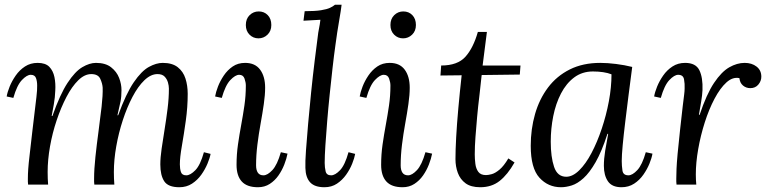

<svg xmlns="http://www.w3.org/2000/svg" viewBox="-20 -775 3216 806"><path d="M733 11Q686 11 669.5 -14Q653 -39 653 -85Q653 -113 658.5 -151Q664 -189 671 -232Q678 -275 683.5 -319Q689 -363 689 -403Q689 -415 685 -429Q681 -443 671 -453.5Q661 -464 641 -464Q613 -464 586 -438Q559 -412 536 -368Q513 -324 495.5 -270.5Q478 -217 468 -160.5Q458 -104 458 -53Q458 -38 458.5 -25.5Q459 -13 460 0H376Q375 -7 375 -12.5Q375 -18 375 -26Q375 -64 380.5 -116Q386 -168 393.5 -223Q401 -278 406.5 -327Q412 -376 411 -407Q410 -424 401 -444Q392 -464 363 -464Q335 -464 308.5 -438Q282 -412 259 -368Q236 -324 218 -270.5Q200 -217 190 -160.5Q180 -104 180 -53Q180 -38 180.5 -25.5Q181 -13 182 0H98Q97 -7 97 -12.5Q97 -18 97 -26Q97 -43 98.5 -65.5Q100 -88 104.5 -125.5Q109 -163 116 -226Q123 -285 127 -318Q131 -351 133 -368.5Q135 -386 135.5 -395.5Q136 -405 136 -416Q136 -434 131 -447.5Q126 -461 109 -461Q93 -461 72 -439Q51 -417 36 -364L8 -370Q11 -388 20.5 -411.5Q30 -435 46 -458Q62 -481 85 -496Q108 -511 138 -511Q171 -511 187 -494.5Q203 -478 208.5 -451.5Q214 -425 212 -394Q211 -366 206 -337.5Q201 -309 197 -288H200Q232 -379 263.5 -427Q295 -475 325.5 -493Q356 -511 383 -511Q423 -511 446.5 -492.5Q470 -474 480 -448Q490 -422 490 -397Q490 -369 486 -349Q482 -329 473 -291H476Q509 -382 541.5 -429.5Q574 -477 605 -494Q636 -511 663 -511Q703 -511 726 -493Q749 -475 758.5 -445.5Q768 -416 768 -381Q768 -326 760 -268.5Q752 -211 743.5 -162.5Q735 -114 735 -85Q735 -67 739.5 -53Q744 -39 762 -39Q779 -39 800 -60.5Q821 -82 836 -136L864 -129Q861 -112 851 -88Q841 -64 825 -41.5Q809 -19 786 -4Q763 11 733 11Z M1009 -511Q1051 -511 1072 -482.5Q1093 -454 1093 -407Q1093 -377 1087.5 -338.5Q1082 -300 1074 -256Q1066 -212 1060.5 -167.5Q1055 -123 1055 -81Q1055 -61 1062.5 -50Q1070 -39 1086 -39Q1103 -39 1123.5 -61Q1144 -83 1159 -136L1187 -130Q1183 -109 1173.5 -84.5Q1164 -60 1149 -38.5Q1134 -17 1112.5 -3Q1091 11 1063 11Q1017 11 995 -13Q973 -37 973 -83Q973 -127 979 -168.5Q985 -210 992.5 -250.5Q1000 -291 1006 -332Q1012 -373 1012 -416Q1012 -429 1006.5 -445Q1001 -461 984 -461Q968 -461 947 -439Q926 -417 911 -364L883 -370Q886 -388 895 -411.5Q904 -435 919.5 -458Q935 -481 957 -496Q979 -511 1009 -511ZM1066 -727Q1089 -727 1104 -711.5Q1119 -696 1119 -670Q1119 -645 1103 -629.5Q1087 -614 1065 -614Q1043 -614 1027.5 -629.5Q1012 -645 1012 -670Q1012 -696 1028 -711.5Q1044 -727 1066 -727Z M1414 -755Q1411 -730 1405.5 -699Q1400 -668 1395.5 -638Q1391 -608 1388 -585Q1382 -543 1376 -489.5Q1370 -436 1364 -378.5Q1358 -321 1353.5 -266Q1349 -211 1346 -165.5Q1343 -120 1343 -91Q1343 -72 1347 -55.5Q1351 -39 1370 -39Q1387 -39 1407.5 -60.5Q1428 -82 1443 -136L1471 -129Q1468 -112 1458.5 -88Q1449 -64 1433 -41.5Q1417 -19 1394.5 -4Q1372 11 1342 11Q1301 11 1282 -9.5Q1263 -30 1262 -70Q1261 -95 1264.5 -144Q1268 -193 1273.5 -255.5Q1279 -318 1286 -386.5Q1293 -455 1301 -520Q1309 -585 1316 -638Q1321 -665 1322.5 -673.5Q1324 -682 1325 -692Q1307 -691 1289.5 -690Q1272 -689 1254 -688L1259 -728Q1303 -728 1327.5 -732Q1352 -736 1365 -742Q1378 -748 1386 -755Z M1616 -511Q1658 -511 1679 -482.5Q1700 -454 1700 -407Q1700 -377 1694.5 -338.5Q1689 -300 1681 -256Q1673 -212 1667.5 -167.5Q1662 -123 1662 -81Q1662 -61 1669.5 -50Q1677 -39 1693 -39Q1710 -39 1730.5 -61Q1751 -83 1766 -136L1794 -130Q1790 -109 1780.5 -84.5Q1771 -60 1756 -38.5Q1741 -17 1719.5 -3Q1698 11 1670 11Q1624 11 1602 -13Q1580 -37 1580 -83Q1580 -127 1586 -168.5Q1592 -210 1599.5 -250.5Q1607 -291 1613 -332Q1619 -373 1619 -416Q1619 -429 1613.5 -445Q1608 -461 1591 -461Q1575 -461 1554 -439Q1533 -417 1518 -364L1490 -370Q1493 -388 1502 -411.5Q1511 -435 1526.5 -458Q1542 -481 1564 -496Q1586 -511 1616 -511ZM1673 -727Q1696 -727 1711 -711.5Q1726 -696 1726 -670Q1726 -645 1710 -629.5Q1694 -614 1672 -614Q1650 -614 1634.5 -629.5Q1619 -645 1619 -670Q1619 -696 1635 -711.5Q1651 -727 1673 -727Z M2024 -641 2006 -500H2165L2162 -462L2002 -460Q1998 -418 1992.5 -373.5Q1987 -329 1983 -285Q1979 -241 1976 -200.5Q1973 -160 1973 -127Q1973 -108 1975.5 -87.5Q1978 -67 1988 -53.5Q1998 -40 2020 -40Q2030 -40 2044.5 -44Q2059 -48 2077 -63Q2095 -78 2114 -110L2140 -93Q2111 -42 2077.5 -15.5Q2044 11 1996 11Q1957 11 1934.5 -5.5Q1912 -22 1902 -49Q1892 -76 1892 -107Q1892 -145 1895 -199.5Q1898 -254 1904 -320.5Q1910 -387 1918 -459L1829 -458L1832 -500Q1901 -500 1934 -537Q1967 -574 1986 -641Z M2500 -511Q2530 -511 2566 -506.5Q2602 -502 2634 -494Q2626 -434 2618.5 -374.5Q2611 -315 2604.5 -261.5Q2598 -208 2594 -165.5Q2590 -123 2590 -99Q2590 -79 2593 -59Q2596 -39 2618 -39Q2635 -39 2655.5 -61Q2676 -83 2691 -136L2719 -130Q2716 -112 2706.5 -88.5Q2697 -65 2681 -42Q2665 -19 2642 -4Q2619 11 2589 11Q2549 11 2532 -14Q2515 -39 2515 -79Q2515 -108 2520.5 -142Q2526 -176 2533 -213H2530Q2506 -139 2480.5 -94.5Q2455 -50 2429.5 -27Q2404 -4 2380 3.5Q2356 11 2335 11Q2281 11 2244.5 -29Q2208 -69 2208 -163Q2208 -233 2226 -296Q2244 -359 2280.5 -407.5Q2317 -456 2372 -483.5Q2427 -511 2500 -511ZM2469 -475Q2424 -475 2390.5 -450Q2357 -425 2335 -382.5Q2313 -340 2302.5 -287.5Q2292 -235 2292 -180Q2292 -116 2306 -74.5Q2320 -33 2357 -33Q2384 -33 2411.5 -60Q2439 -87 2463 -132.5Q2487 -178 2506 -234.5Q2525 -291 2536 -350Q2547 -409 2547 -463Q2532 -469 2512 -472Q2492 -475 2469 -475Z M2820 0Q2819 -7 2819 -12.5Q2819 -18 2819 -26Q2819 -43 2820 -66.5Q2821 -90 2824.5 -129Q2828 -168 2835 -231Q2842 -296 2846 -329Q2850 -362 2852 -377.5Q2854 -393 2854 -403Q2855 -423 2851.5 -442Q2848 -461 2827 -461Q2811 -461 2790 -439Q2769 -417 2754 -364L2726 -370Q2729 -388 2738.5 -411.5Q2748 -435 2764 -458Q2780 -481 2803 -496Q2826 -511 2856 -511Q2901 -511 2916 -480Q2931 -449 2929 -397Q2928 -375 2923.5 -348.5Q2919 -322 2914 -293H2917Q2946 -380 2977.5 -427Q3009 -474 3041.5 -492.5Q3074 -511 3106 -511Q3136 -511 3156 -495.5Q3176 -480 3176 -453Q3176 -435 3163.5 -420Q3151 -405 3130 -405Q3112 -405 3099 -416Q3086 -427 3084 -447Q3056 -453 3029.5 -429Q3003 -405 2979.5 -360.5Q2956 -316 2938.5 -261Q2921 -206 2911 -149Q2901 -92 2901 -43Q2901 -28 2901.5 -20.5Q2902 -13 2903 0Z"/></svg>

Font: Lora
Style: Italic
Weight: 400
Italic angle: -3°
Designer: Olga Karpushina, Alexei Vanyashin (Cyrillic)
Foundry: Cyreal
Version: Version 3.008